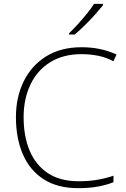

<svg xmlns="http://www.w3.org/2000/svg" viewBox="-20 -970 658 1000"><path d="M405 -688Q309 -688 241.5 -646Q174 -604 138.5 -529.5Q103 -455 103 -359Q103 -259 135 -184Q167 -109 230.5 -67.5Q294 -26 389 -26Q445 -26 489.5 -34Q534 -42 571 -55V-21Q536 -7 491 1.5Q446 10 387 10Q280 10 208 -36Q136 -82 99.5 -165.5Q63 -249 63 -360Q63 -464 103.5 -546.5Q144 -629 220.5 -676.5Q297 -724 405 -724Q505 -724 587 -686L571 -651Q531 -672 489 -680Q447 -688 405 -688ZM516 -942Q499 -921 474.5 -893.5Q450 -866 422 -838.5Q394 -811 369 -790H340V-797Q361 -817 386 -844.5Q411 -872 433.5 -900Q456 -928 470 -950H516Z"/></svg>

Font: Noto Sans Lao Looped ExtraLight
Style: Regular
Weight: 200
Designer: Mark Frömberg, Ben Mitchell
Foundry: The Fontpad Ltd
Version: Version 1.002; ttfautohint (v1.8.4.7-5d5b)